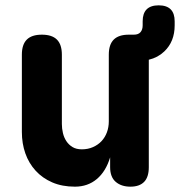

<svg xmlns="http://www.w3.org/2000/svg" viewBox="-20 -690 675 720"><path d="M388 -235V-485Q388 -523 406.5 -541.5Q425 -560 463 -560H482Q499 -560 507 -569.5Q515 -579 515 -595V-610Q515 -640 530 -655Q545 -670 575 -670Q605 -670 620 -655Q635 -640 635 -610V-595Q635 -534 596 -497Q572 -474 538 -466V-63Q538 -26 520.5 -8Q503 10 469 10Q435 10 414 -8Q393 -26 393 -63V-100Q377 -47 343 -18.5Q309 10 261 10Q213 10 176 -6Q139 -22 113.5 -50Q88 -78 75 -115Q62 -152 62 -195V-485Q62 -523 80.5 -541.5Q99 -560 137 -560Q175 -560 193.5 -541.5Q212 -523 212 -485V-225Q212 -208 216 -191Q220 -174 229 -160.5Q238 -147 252 -138.5Q266 -130 287 -130Q310 -130 329 -138.5Q348 -147 361 -161Q374 -175 381 -194Q388 -213 388 -235Z"/></svg>

Font: Maple Mono NL ExtraBold
Style: Regular
Weight: 800
Monospace: yes
Designer: subframe7536
Version: Version 7.000